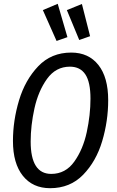

<svg xmlns="http://www.w3.org/2000/svg" viewBox="-20 -976 614 1008"><path d="M548 -450Q548 -341 516.5 -235Q485 -129 416.5 -58.5Q348 12 243 12Q152 12 100 -53Q48 -118 48 -236Q48 -343 80 -449.5Q112 -556 180.5 -628Q249 -700 354 -700Q445 -700 496.5 -635Q548 -570 548 -450ZM141 -233Q141 -63 249 -63Q324 -63 370 -127.5Q416 -192 435.5 -282.5Q455 -373 455 -458Q455 -545 428 -585.5Q401 -626 347 -626Q273 -626 227 -562Q181 -498 161 -407.5Q141 -317 141 -233ZM283 -956 334 -781 277 -761 205 -923ZM410 -955 453 -786 396 -766 331 -923Z"/></svg>

Font: Fira Sans Extra Condensed
Style: Italic
Weight: 400
Width: 3
Italic angle: -8°
Designer: Carrois Corporate & Edenspiekermann AG
Foundry: Carrois Corporate GbR & Edenspiekermann AG
Version: Version 4.203